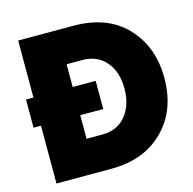

<svg xmlns="http://www.w3.org/2000/svg" viewBox="-104 -816 928 921"><g transform="rotate(-15 360.0 -355.0)"><path d="M338 -710Q508 -710 602 -610Q696 -510 696 -356Q696 -195 598 -97.5Q500 0 338 0H65V-287H28V-427H65V-710ZM338 -170Q413 -170 455.5 -222Q498 -274 498 -356Q498 -439 455 -489.5Q412 -540 338 -540H260V-427H374V-287H260V-170Z"/></g></svg>

Font: Raleway-v4020 Black
Style: Regular
Weight: 900
Designer: Matt McInerney, Pablo Impallari, Rodrigo Fuenzalida
Foundry: Matt McInerney, Pablo Impallari, Rodrigo Fuenzalida
Version: Version 4.020;PS 004.020;hotconv 1.0.88;makeotf.lib2.5.64775